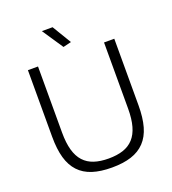

<svg xmlns="http://www.w3.org/2000/svg" viewBox="-165 -1063 1075 1197"><g transform="rotate(-20 372.0 -464.5)"><path d="M344 -800 251 -939H322L398 -813ZM372 10Q297 10 243 -7.5Q189 -25 154 -62.5Q119 -100 102.5 -158Q86 -216 86 -298V-740H153V-301Q153 -233 166.5 -185Q180 -137 207.5 -107Q235 -77 276 -63.5Q317 -50 372 -50Q427 -50 468 -63.5Q509 -77 536.5 -107Q564 -137 577.5 -185Q591 -233 591 -301V-740H659V-298Q659 -216 642.5 -158Q626 -100 590.5 -62.5Q555 -25 501 -7.5Q447 10 372 10Z"/></g></svg>

Font: Encode Sans Normal
Style: Light
Weight: 300
Designer: Pablo Impallari, Andres Torresi
Foundry: Pablo Impallari, Andres Torresi
Version: Version 1.000; ttfautohint (v1.00) -l 8 -r 50 -G 200 -x 14 -